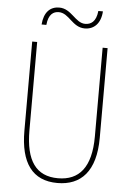

<svg xmlns="http://www.w3.org/2000/svg" viewBox="-60 -947 684 1002"><g transform="rotate(5 281.5 -446.5)"><path d="M125 -807H150C155 -864 182 -879 209 -879C264 -879 285 -806 351 -806C398 -806 434 -838 438 -903H414C408 -845 380 -830 351 -830C299 -830 274 -903 210 -903C162 -903 130 -872 125 -807ZM279 10C402 10 479 -68 479 -244V-714H453V-249C453 -86 390 -15 280 -15C165 -15 110 -92 110 -251V-714H84V-247C84 -78 148 10 279 10Z"/></g></svg>

Font: Noto Sans Mono SemiCondensed Thin
Style: Regular
Weight: 100
Width: 4
Designer: Monotype Design Team
Foundry: Monotype Imaging Inc.
Version: Version 2.014